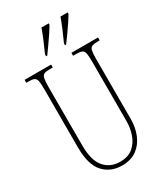

<svg xmlns="http://www.w3.org/2000/svg" viewBox="-228 -1025 975 1130"><g transform="rotate(-30 260.0 -460.5)"><path d="M256 10Q179 10 131 -42.5Q83 -95 83 -214V-609Q83 -646 79.5 -664Q76 -682 64 -688Q52 -694 27 -694H10V-714H190V-694H167Q143 -694 131 -688.5Q119 -683 115 -664Q111 -645 111 -606V-210Q111 -108 151 -61.5Q191 -15 257 -15Q313 -15 346 -43.5Q379 -72 393.5 -115Q408 -158 408 -202V-607Q408 -645 404.5 -663.5Q401 -682 389 -688Q377 -694 352 -694H328V-714H509V-694H492Q467 -694 455 -688Q443 -682 439.5 -663.5Q436 -645 436 -607V-200Q436 -145 416.5 -97Q397 -49 357.5 -19.5Q318 10 256 10ZM318 -784Q338 -828 352.5 -862.5Q367 -897 379 -931H428V-921Q418 -904 400.5 -877.5Q383 -851 363 -823Q343 -795 325 -771H318ZM189 -784Q209 -828 223.5 -862.5Q238 -897 250 -931H299V-921Q289 -904 271.5 -877.5Q254 -851 234 -823Q214 -795 197 -771H189Z"/></g></svg>

Font: Noto Serif Thai ExtraCondensed Thin
Style: Regular
Weight: 100
Width: 2
Designer: Monotype Design Team
Foundry: Monotype Imaging Inc.
Version: Version 2.001; ttfautohint (v1.8.4.7-5d5b)